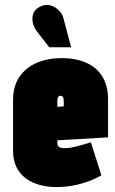

<svg xmlns="http://www.w3.org/2000/svg" viewBox="-20 -747 466 780"><path d="M238 -672Q234 -690 219 -705Q204 -720 183.5 -725.5Q163 -731 141 -719Q121 -709 115 -691Q109 -673 113.5 -654.5Q118 -636 128 -622L180 -555H269ZM213 -166V-177L419 -189V-343Q419 -399 395.5 -436.5Q372 -474 329.5 -492.5Q287 -511 231 -511Q175 -511 130 -492Q85 -473 59 -435Q33 -397 33 -340V-135Q33 -97 46.5 -69Q60 -41 84 -23Q108 -5 140.5 4Q173 13 210 13Q259 13 307 0Q355 -13 392 -35L349 -169Q328 -162 296 -153.5Q264 -145 244 -145Q235 -145 229 -146.5Q223 -148 219.5 -150.5Q216 -153 214.5 -157Q213 -161 213 -166ZM239 -333V-315L213 -313V-334Q213 -342 214 -347Q215 -352 218 -355Q221 -358 226 -358Q231 -358 234 -355Q237 -352 238 -346.5Q239 -341 239 -333Z"/></svg>

Font: Advent Pro Black
Style: Regular
Weight: 900
Version: Version 3.000